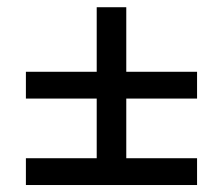

<svg xmlns="http://www.w3.org/2000/svg" viewBox="-20 -618 626 539"><path d="M52.7 -341.3H251.5V-173.8H52.7V-98.6H533.2V-173.8H334.5V-341.3H533.2V-416.5H334.5V-597.7H251.5V-416.5H52.7Z"/></svg>

Font: Cascadia Code SemiLight
Style: Regular
Weight: 350
Monospace: yes
Designer: Aaron Bell
Foundry: Saja Typeworks
Version: Version 2404.023